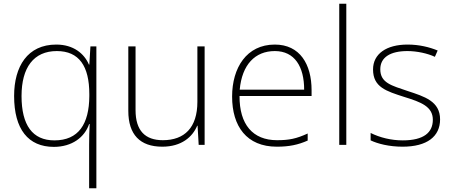

<svg xmlns="http://www.w3.org/2000/svg" viewBox="-20 -780 2436 1034"><path d="M460 0V234H499V-530H467L461 -432H459C434 -491 376 -540 283 -540C128 -540 56 -422 56 -263C56 -84 132 11 270 11C368 11 436 -41 460 -112H463C461 -81 460 -31 460 0ZM273 -24C155 -24 96 -106 96 -263C96 -416 161 -505 286 -505C406 -505 461 -424 461 -273V-262C460 -112 403 -24 273 -24Z M1082 -530H1043V-232C1043 -92 973 -25 857 -25C762 -25 710 -76 710 -187V-530H671V-183C671 -55 734 10 854 10C958 10 1017 -43 1042 -103H1044L1050 0H1082Z M1460 -540C1308 -540 1230 -415 1230 -260C1230 -100 1308 10 1471 10C1537 10 1585 0 1637 -23V-61C1576 -33 1537 -25 1472 -25C1341 -25 1269 -110 1270 -263H1658V-294C1658 -434 1595 -540 1460 -540ZM1460 -505C1567 -505 1618 -421 1618 -297H1271C1283 -432 1354 -505 1460 -505Z M1845 0V-760H1807V0Z M2350 -137C2350 -235 2266 -260 2175 -290C2090 -319 2028 -333 2028 -407C2028 -472 2083 -505 2174 -505C2226 -505 2284 -492 2322 -474L2337 -508C2293 -526 2238 -540 2175 -540C2061 -540 1989 -490 1989 -406C1989 -310 2061 -289 2157 -258C2248 -230 2311 -206 2311 -135C2311 -67 2263 -24 2149 -24C2087 -24 2026 -39 1976 -64V-24C2014 -6 2075 10 2148 10C2280 10 2350 -45 2350 -137Z"/></svg>

Font: Noto Sans Georgian ExtraLight
Style: Regular
Weight: 200
Designer: Monotype Design Team, Akaki Razmadze
Foundry: Google LLC
Version: Version 2.005